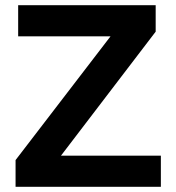

<svg xmlns="http://www.w3.org/2000/svg" viewBox="-20 -720 680 740"><path d="M215 -120 580 -598V-700H50V-580H406L40 -103V0H600V-120Z"/></svg>

Font: Goli SemiBold
Style: Regular
Weight: 600
Designer: jaikishan Patel
Foundry: MagicType
Version: Version 1.000;Glyphs 3.2 (3242)